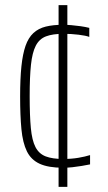

<svg xmlns="http://www.w3.org/2000/svg" viewBox="-20 -716 418 744"><path d="M224 -66Q167 -66 133.5 -81.5Q100 -97 84 -130Q68 -163 63 -215.5Q58 -268 58 -342Q58 -411 63 -459Q68 -507 79 -538.5Q90 -570 109.5 -588Q129 -606 157.5 -613Q186 -620 225 -620Q239 -620 256.5 -618.5Q274 -617 292 -614.5Q310 -612 326 -608V-573Q313 -578 284.5 -581.5Q256 -585 226 -585Q184 -585 158 -575Q132 -565 118.5 -538.5Q105 -512 100 -465Q95 -418 95 -344Q95 -268 99.5 -220Q104 -172 117.5 -146Q131 -120 157 -110Q183 -100 225 -100Q257 -100 283.5 -104.5Q310 -109 329 -115V-79Q314 -76 296.5 -73Q279 -70 260.5 -68Q242 -66 224 -66ZM207 8V-696H241V8Z"/></svg>

Font: Saira Condensed Thin
Style: Regular
Weight: 250
Width: 3
Designer: Hector Gatti with collaboration of the Omnibus-Type team
Foundry: Omnibus-Type
Version: Version 1.101